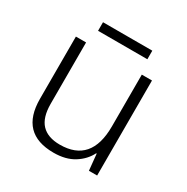

<svg xmlns="http://www.w3.org/2000/svg" viewBox="-154 -883 905 931"><g transform="rotate(30 298.0 -417.0)"><path d="M507 -625V-93H461L452 -184H449Q427 -140 381.5 -111.5Q336 -83 268 -83Q81 -83 81 -277V-625H138V-282Q138 -205 172.5 -168.5Q207 -132 275 -132Q450 -132 450 -335V-625ZM436 -751V-703H160V-751Z"/></g></svg>

Font: Noto Sans Kannada UI Light
Style: Regular
Weight: 300
Designer: Jelle Bosma - Monotype Design Team
Foundry: Monotype Imaging Inc.
Version: Version 2.005; ttfautohint (v1.8.4.7-5d5b)